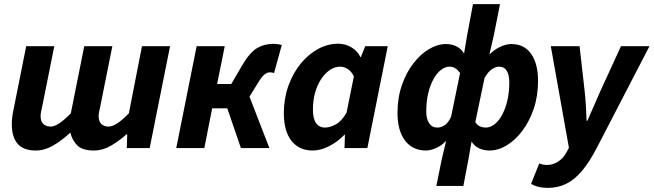

<svg xmlns="http://www.w3.org/2000/svg" viewBox="-20 -721 3183 935"><path d="M154.6 12Q93.8 12 65.7 -20.9Q37.6 -53.8 37.6 -115.5Q37.6 -132.7 39.6 -150.2Q41.6 -167.6 45.6 -186.1L107.6 -496.1H244.4L185.7 -203.3Q182.5 -188.7 180.1 -177.3Q177.7 -165.8 177.7 -155.8Q177.7 -130.4 190.9 -117.5Q204 -104.6 227.8 -104.6Q244.4 -104.6 269 -120.7Q293.5 -136.7 324.9 -169.4L390.3 -496.1H527.1L468.4 -203.3Q465.2 -188.7 462.8 -177.3Q460.4 -165.8 460.4 -155.8Q460.4 -130.4 473.2 -117.5Q485.9 -104.6 508.8 -104.6Q527.1 -104.6 551.7 -120.7Q576.2 -136.7 607.6 -169.4L671.4 -496.1H808.2L708.9 0H597.5L599.6 -66.5H595.6Q560.6 -34.9 520.1 -11.4Q479.7 12 437.3 12Q382.2 12 357.4 -12Q332.6 -36 322.3 -75.2Q281.2 -36.9 239.1 -12.4Q197 12 154.6 12Z M838.3 0 937.6 -496.1H1074.4L1037.3 -311.8H1106.1L1160.1 -404.1Q1196.8 -466.1 1231.8 -486.8Q1266.8 -507.4 1310.7 -507.4Q1333.4 -507.4 1352.2 -501.8L1314.5 -365Q1310.5 -367 1305.8 -367.8Q1301.2 -368.7 1293.9 -368.7Q1280.8 -368.7 1267.6 -357.9Q1254.3 -347.1 1236.9 -318.3L1194.9 -250.4L1291.9 0H1153.2L1086.8 -193.5H1013.2L975.1 0Z M1502.2 12Q1436.7 12 1399.4 -35.3Q1362.2 -82.6 1362.2 -169.9Q1362.2 -240.5 1384.1 -302.2Q1406 -363.8 1443.5 -410.1Q1481 -456.3 1528.3 -482.2Q1575.6 -508.1 1627.1 -508.1Q1661.2 -508.1 1691.1 -490.7Q1720.9 -473.2 1735 -443H1737.3L1758.6 -496.1H1868.3L1769 0H1657.7L1659.8 -64.8H1657.4Q1623.7 -29.9 1582.3 -9Q1540.8 12 1502.2 12ZM1561.8 -99.7Q1587.1 -99.7 1615.7 -115.4Q1644.2 -131.1 1667.8 -173.1L1703.3 -348.9Q1691 -374.2 1672.7 -385.3Q1654.5 -396.4 1636.6 -396.4Q1610.6 -396.4 1586.8 -380.4Q1563 -364.4 1544.2 -336.3Q1525.4 -308.2 1514.6 -270.1Q1503.9 -231.9 1503.9 -187.4Q1503.9 -141.9 1519.6 -120.8Q1535.4 -99.7 1561.8 -99.7Z M2105 184.3 2131.1 55.2 2152.8 -35.9Q2134.9 -14.8 2106.2 -1.4Q2077.5 12 2054.9 12Q1988.8 12 1952.3 -36.7Q1915.7 -85.5 1915.7 -170.4Q1915.7 -244.2 1936.8 -305.5Q1957.8 -366.7 1992.5 -411.7Q2027.1 -456.8 2068.7 -481.6Q2110.3 -506.5 2151.4 -506.5Q2180.9 -506.5 2203.8 -494.8Q2226.6 -483.1 2239.9 -460.3L2254.6 -547.8L2283.3 -700.8H2414.9L2384.6 -547.8L2363.2 -455.3Q2385.1 -478.2 2414.7 -492.4Q2444.3 -506.5 2470.2 -506.5Q2533.3 -506.5 2566.8 -458.2Q2600.2 -410 2600.2 -327.5Q2600.2 -254 2579.3 -191.9Q2558.3 -129.8 2523.5 -83.7Q2488.7 -37.7 2447.1 -12.9Q2405.6 12 2363.4 12Q2337.3 12 2315.1 2.3Q2292.8 -7.3 2276.3 -31.3L2261.1 55.2L2236.6 184.3ZM2109.6 -99.7Q2127.1 -99.7 2145.1 -111Q2163.2 -122.3 2176.9 -153.3L2220.4 -365.3Q2209.5 -380.7 2197 -388.6Q2184.4 -396.4 2169.1 -396.4Q2148.3 -396.4 2127.8 -380.8Q2107.4 -365.2 2091.2 -336Q2074.9 -306.9 2065.3 -266.9Q2055.8 -226.8 2055.8 -178Q2055.8 -141.7 2070 -120.7Q2084.2 -99.7 2109.6 -99.7ZM2345.6 -99.7Q2368.6 -99.7 2389.4 -116.5Q2410.2 -133.4 2426.2 -163.6Q2442.2 -193.7 2451.2 -233.7Q2460.2 -273.6 2460.2 -319.9Q2460.2 -355.7 2447.8 -376.1Q2435.5 -396.4 2409.7 -396.4Q2394.3 -396.4 2375.8 -384.2Q2357.4 -372 2339.5 -341.2L2294.7 -126.3Q2305.9 -110.1 2318.7 -104.9Q2331.5 -99.7 2345.6 -99.7Z M2646.7 194Q2622.7 194 2601.7 188.7Q2580.7 183.4 2566.4 174.1L2606.1 74.6Q2622.7 82.3 2645.4 82.3Q2672.3 82.3 2698.4 65.5Q2724.6 48.8 2740.9 16.9L2750.5 -1.5L2662.3 -496.1H2802.4L2827.6 -273.1Q2831.2 -242.4 2833.3 -203.9Q2835.4 -165.3 2836.5 -133.1H2840.5Q2855.2 -165.6 2871.4 -203.6Q2887.6 -241.6 2901.6 -273.1L3004.1 -496.1H3142.8L2887.3 -2.9Q2851 67.5 2814.6 110.7Q2778.2 154 2737.6 174Q2697.1 194 2646.7 194Z"/></svg>

Font: Source Sans Variable
Style: Italic
Weight: 200
Italic angle: -11°
Designer: Paul D. Hunt
Foundry: Adobe Systems Incorporated
Version: Version 3.006;hotconv 1.0.111;makeotfexe 2.5.65597